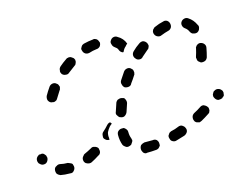

<svg xmlns="http://www.w3.org/2000/svg" viewBox="-66 -355 570 448"><g transform="rotate(-15 219.0 -131.5)"><path d="M267 10Q270 9 271 7Q273 5 274 3Q274 0 274 -2Q274 -7 270 -11Q266 -14 261 -13Q251 -13 241 -13Q236 -12 232 -9Q229 -5 229 0Q229 3 230 5Q231 7 232 9Q234 11 236 12Q239 13 241 12Q252 12 263 11Q265 11 267 10ZM29 -13Q24 -11 23 -6Q22 -1 24 4Q27 8 32 10Q42 12 55 12Q61 13 64 9Q68 5 68 0Q68 -2 67 -5Q67 -7 65 -9Q63 -10 61 -11Q59 -12 56 -13Q46 -13 38 -15Q33 -16 29 -13ZM343 -11Q345 -16 343 -20Q342 -23 340 -25Q339 -26 336 -28Q334 -29 332 -29Q329 -29 327 -28Q318 -24 308 -22Q306 -21 304 -20Q302 -18 301 -16Q299 -14 299 -11Q299 -9 300 -6Q301 -1 305 1Q310 4 315 2Q325 -1 335 -4Q340 -6 343 -11ZM96 -20Q94 -18 93 -16Q92 -14 92 -11Q92 -9 93 -6Q94 -4 96 -2Q98 -1 100 0Q103 1 105 1Q108 1 110 0Q120 -5 129 -11Q132 -12 133 -14Q135 -16 135 -18Q136 -21 135 -23Q135 -26 134 -28Q131 -32 126 -33Q121 -35 117 -32Q108 -27 99 -23Q97 -22 96 -20ZM197 -14Q192 -17 190 -21Q186 -32 186 -45Q186 -51 189 -54Q193 -58 198 -58Q201 -58 203 -58Q205 -57 207 -55Q209 -53 210 -51Q211 -49 211 -46Q211 -37 214 -30Q214 -28 215 -26Q215 -24 214 -22Q212 -19 210 -16Q209 -15 208 -15Q207 -14 206 -14Q201 -12 197 -14ZM9 -46Q8 -48 5 -49Q3 -50 0 -49Q-2 -49 -4 -49Q-9 -46 -11 -42Q-13 -37 -11 -32Q-10 -29 -8 -28Q-6 -26 -4 -25Q-2 -24 1 -24Q3 -24 6 -25Q10 -27 12 -32Q14 -37 12 -41V-42Q11 -44 9 -46ZM405 -41Q406 -43 407 -46Q407 -48 407 -50Q407 -53 405 -55Q402 -59 397 -61Q392 -62 388 -59Q379 -53 371 -49Q366 -46 365 -41Q364 -36 366 -32Q367 -29 369 -28Q371 -26 374 -26Q376 -25 378 -25Q381 -26 383 -27Q392 -32 401 -38Q403 -39 405 -41ZM165 -58Q168 -64 173 -70Q176 -73 179 -75Q177 -77 176 -79Q174 -79 172 -78Q170 -77 168 -75Q162 -68 154 -61Q151 -58 151 -52Q150 -47 154 -44Q156 -42 158 -41Q161 -40 164 -40Q164 -42 164 -45Q163 -51 165 -58ZM448 -70Q449 -72 449 -75Q450 -77 449 -80Q449 -82 447 -84Q444 -88 439 -89Q434 -90 430 -87H429Q427 -85 426 -83Q425 -81 424 -79Q424 -76 424 -74Q425 -72 426 -70Q429 -65 434 -64Q440 -64 444 -66V-67Q446 -68 448 -70ZM194 -95Q194 -92 196 -90Q197 -88 199 -86Q201 -84 203 -84Q208 -82 212 -84Q217 -87 219 -92Q222 -101 225 -110Q226 -112 226 -115Q226 -117 225 -120Q224 -122 223 -124Q221 -126 219 -126Q216 -127 214 -127Q211 -127 209 -126Q207 -126 205 -124Q203 -122 202 -120Q198 -109 195 -99Q194 -97 194 -95ZM225 -157Q226 -152 230 -149Q235 -147 240 -148Q245 -149 247 -154Q253 -162 258 -170Q260 -172 260 -175Q261 -177 260 -180Q260 -182 259 -184Q257 -186 255 -188Q251 -191 246 -190Q241 -189 238 -185Q232 -176 226 -167Q223 -162 225 -157ZM83 -185Q84 -188 84 -190Q83 -193 82 -195Q81 -197 79 -198Q75 -202 69 -201Q64 -200 61 -196Q54 -186 49 -177Q47 -172 48 -167Q50 -162 54 -160Q56 -159 59 -159Q61 -158 64 -159Q66 -160 68 -161Q70 -163 71 -165Q75 -172 81 -181Q83 -183 83 -185ZM436 -198Q433 -202 428 -203Q426 -204 423 -203Q421 -203 419 -201Q417 -200 416 -198Q414 -196 414 -193Q412 -184 409 -175Q408 -173 409 -170Q409 -168 410 -165Q411 -163 413 -162Q415 -160 417 -159Q422 -158 427 -160Q431 -162 433 -167Q436 -178 438 -189Q439 -194 436 -198ZM268 -216Q268 -211 272 -207Q275 -203 281 -203Q286 -203 289 -207Q297 -214 304 -220Q306 -221 307 -223Q308 -226 309 -228Q309 -231 308 -233Q308 -235 306 -237Q303 -241 298 -242Q293 -242 289 -239Q280 -233 272 -225Q268 -221 268 -216ZM133 -231Q134 -233 135 -236Q135 -238 135 -241Q134 -243 133 -245Q131 -247 129 -248Q127 -250 125 -250Q122 -251 120 -250Q117 -250 115 -248Q106 -242 98 -235Q96 -233 95 -231Q94 -229 94 -226Q93 -224 94 -221Q95 -219 96 -217Q100 -213 105 -213Q110 -212 114 -216Q122 -222 130 -228Q132 -229 133 -231ZM406 -268Q401 -267 398 -263Q395 -259 396 -254Q397 -249 401 -246Q407 -242 410 -235Q411 -233 413 -231Q415 -229 417 -229Q420 -228 422 -228Q425 -228 427 -229Q432 -232 433 -237Q435 -242 432 -246Q426 -259 415 -266Q411 -269 406 -268ZM236 -242Q234 -244 231 -246Q227 -249 226 -254Q224 -259 227 -263Q230 -268 235 -269Q240 -270 244 -267Q257 -260 262 -246Q259 -244 257 -241Q252 -237 249 -230Q249 -230 248 -229Q245 -229 242 -232Q240 -234 239 -237Q238 -240 236 -242ZM331 -264Q329 -263 328 -260Q327 -258 327 -256Q327 -253 328 -251Q330 -246 335 -244Q340 -242 344 -244Q354 -248 362 -250Q367 -251 370 -256Q372 -260 371 -265Q370 -270 366 -273Q361 -276 356 -274Q346 -272 335 -267Q332 -266 331 -264ZM198 -256Q201 -260 201 -265Q200 -268 199 -270Q198 -272 196 -274Q194 -275 192 -276Q189 -277 187 -276Q176 -275 164 -272Q162 -271 160 -270Q158 -268 157 -266Q156 -264 155 -262Q155 -259 156 -257Q157 -252 162 -249Q166 -247 171 -248Q180 -251 189 -252Q194 -252 198 -256Z"/></g></svg>

Font: FRB American Cursive Guidelines Dashed
Style: Italic
Weight: 400
Italic angle: -25°
Version: Version 2.0;Modular Font Editor K font №1